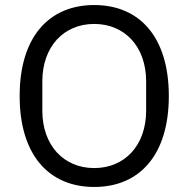

<svg xmlns="http://www.w3.org/2000/svg" viewBox="-20 -730 748 762"><path d="M354 12C534 12 650 -115 650 -349C650 -583 534 -710 354 -710C174 -710 58 -583 58 -349C58 -115 174 12 354 12ZM354 -63C233 -63 148 -153 148 -291V-407C148 -545 233 -635 354 -635C475 -635 560 -545 560 -407V-291C560 -153 475 -63 354 -63Z"/></svg>

Font: IBM Plex Thai Looped
Style: Regular
Weight: 400
Designer: Mike Abbink, Paul van der Laan, Pieter van Rosmalen, Ben Mitchell, Mark Frömberg
Foundry: Bold Monday
Version: Version 1.0